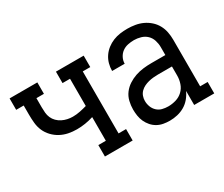

<svg xmlns="http://www.w3.org/2000/svg" viewBox="-94 -769 1189 1019"><g transform="rotate(-30 500.0 -260.0)"><path d="M307 0V-70H353V-215Q328 -207 302.5 -203Q277 -199 251 -199Q225 -199 200 -204Q175 -209 152.5 -221Q130 -233 112 -252Q94 -271 84 -294Q74 -317 71.5 -343Q69 -369 69 -394V-450H23V-520H193V-450H147V-394Q147 -377 148.5 -360.5Q150 -344 156.5 -329Q163 -314 175 -302Q187 -290 202 -282.5Q217 -275 233.5 -271.5Q250 -268 266 -268Q288 -268 310 -272.5Q332 -277 353 -283V-450H307V-520H477V-450H431V-70H477V0Z M701 8Q682 8 662.5 4.5Q643 1 626 -8.5Q609 -18 596 -33Q583 -48 575 -65.5Q567 -83 564 -102.5Q561 -122 561 -141Q561 -166 567 -191Q573 -216 588 -236Q603 -256 624.5 -270Q646 -284 669.5 -292Q693 -300 718 -303Q743 -306 768 -306H854V-355Q854 -376 847.5 -396.5Q841 -417 826 -431.5Q811 -446 790 -452Q769 -458 749 -458Q730 -458 711 -454Q692 -450 677 -439Q662 -428 653 -410.5Q644 -393 644 -374Q644 -374 644 -374Q644 -374 644 -374H567Q567 -374 567 -374Q567 -374 567 -374Q567 -397 573 -418.5Q579 -440 591.5 -458.5Q604 -477 622 -491Q640 -505 661 -513.5Q682 -522 704 -525Q726 -528 749 -528Q772 -528 796 -524Q820 -520 841.5 -510Q863 -500 881 -484Q899 -468 910.5 -447Q922 -426 926.5 -402.5Q931 -379 931 -355V-70H977V0H854V-86Q844 -64 828.5 -45.5Q813 -27 792.5 -15Q772 -3 748.5 2.5Q725 8 701 8ZM732 -62Q756 -62 779.5 -69Q803 -76 820.5 -92.5Q838 -109 846 -132.5Q854 -156 854 -180V-236H768Q753 -236 738.5 -234.5Q724 -233 710 -229.5Q696 -226 682.5 -219.5Q669 -213 658.5 -202.5Q648 -192 643 -178Q638 -164 638 -149Q638 -131 644.5 -113.5Q651 -96 664.5 -83.5Q678 -71 695.5 -66.5Q713 -62 732 -62Z"/></g></svg>

Font: Iosevka Slab
Style: Regular
Weight: 400
Monospace: yes
Designer: Belleve Invis
Foundry: Belleve Invis
Version: Version 11.2.4; ttfautohint (v1.8.3)